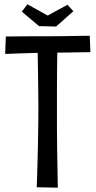

<svg xmlns="http://www.w3.org/2000/svg" viewBox="-20 -870 443 890"><path d="M150 -2Q151 -18 152 -49Q153 -80 154 -120.5Q155 -161 156 -205.5Q157 -250 157.5 -294Q158 -338 158 -374Q158 -423 157 -477.5Q156 -532 155.5 -579.5Q155 -627 154 -656.5Q153 -686 153 -686L247 -685Q247 -685 246.5 -667Q246 -649 245.5 -618Q245 -587 244.5 -546.5Q244 -506 244 -460Q244 -414 244 -367Q244 -320 244 -269Q244 -218 245 -170Q246 -122 246.5 -83.5Q247 -45 247.5 -22.5Q248 0 248 0ZM4 -620 7 -701Q7 -701 27 -701Q47 -701 76.5 -701.5Q106 -702 135.5 -702Q165 -702 184 -702Q200 -702 226 -702Q252 -702 281 -702.5Q310 -703 336.5 -703.5Q363 -704 379.5 -704Q396 -704 396 -704L399 -628Q399 -628 383.5 -628Q368 -628 343.5 -627.5Q319 -627 291.5 -626.5Q264 -626 238.5 -626Q213 -626 197 -626Q181 -626 157 -625Q133 -624 107 -623.5Q81 -623 57 -622Q33 -621 18.5 -620.5Q4 -620 4 -620ZM240 -747 161 -749 81 -816 107 -850 201 -798 293 -848 320 -818Z"/></svg>

Font: Truculenta Medium
Style: Regular
Weight: 500
Version: Version 1.002